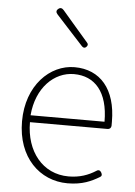

<svg xmlns="http://www.w3.org/2000/svg" viewBox="-57 -857 640 913"><g transform="rotate(5 263.5 -400.5)"><path d="M386 -261H468C477 -261 484 -267 485 -277C485 -284 485 -291 485 -297C485 -453 408 -540 286 -540C169 -540 59 -434 59 -262C59 -90 167 13 300 13C371 13 414 -8 451 -30C460 -35 461 -41 456 -51C450 -62 442 -65 432 -58C396 -35 355 -20 302 -20C178 -20 97 -122 97 -261H290ZM361 -294H273H97C108 -427 192 -507 286 -507C385 -507 450 -437 450 -294ZM271 -735 210 -806C202 -815 193 -817 184 -809C174 -801 175 -792 183 -783L246 -714L312 -642C319 -635 326 -634 333 -641C340 -648 341 -655 334 -662Z"/></g></svg>

Font: GenSenRounded2 TW EL
Style: Regular
Weight: 250
Version: Version 2.100;PS 2.1;hotconv 16.6.51;makeotf.lib2.5.65220 DE